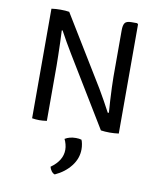

<svg xmlns="http://www.w3.org/2000/svg" viewBox="-88 -616 785 936"><g transform="rotate(10 305.0 -148.0)"><path d="M223.5 -342Q207.5 -368 192.2 -395Q177 -422 163 -447.5L159 -447Q160.5 -421.5 161.5 -388.2Q162.5 -355 163.2 -323.8Q164 -292.5 164 -273V0Q144 3 127 3Q109.5 3 91 0V-542.5Q100.5 -544 113 -544.8Q125.5 -545.5 135.5 -545.5Q147 -545.5 158.8 -544.8Q170.5 -544 179 -542.5L389 -199Q405 -172.5 420.5 -144Q436 -115.5 449.5 -90.5L455 -91.5Q453 -115 451 -148.8Q449 -182.5 447.8 -215.2Q446.5 -248 446.5 -268V-498.5Q446.5 -523.5 454.2 -534.5Q462 -545.5 486.5 -545.5H515L520 -540.5V0Q510 1.5 498 2.2Q486 3 475.5 3Q464.5 3 452.2 2.2Q440 1.5 431.5 0ZM346 61Q349.5 68 352 81.2Q354.5 94.5 354.5 107Q354.5 152.5 325.2 190.2Q296 228 247 250.5Q237.5 247.5 230.2 237.8Q223 228 220.5 217Q277 177 277 123.5Q277 110 273.2 96Q269.5 82 264 71.5Q286.5 57.5 318.5 57.5Q334.5 57.5 346 61Z"/></g></svg>

Font: Signika SC Light
Style: Regular
Weight: 300
Designer: Anna Giedryś
Foundry: Anna Giedryś
Version: Version 2.000; ttfautohint (v1.8.3) -l 8 -r 50 -G 200 -x 9 -